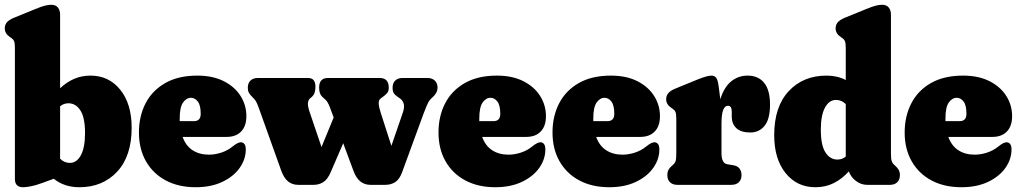

<svg xmlns="http://www.w3.org/2000/svg" viewBox="-22 -775 4276 805"><path d="M230 -713.5V-405Q257 -430.5 288.5 -444.2Q320 -458 357.5 -458Q434.5 -458 482.2 -398.8Q530 -339.5 530 -239.5Q530 -120.5 469.2 -55.2Q408.5 10 310.5 10Q247.5 10 203.5 -25.5L155.5 -8Q127 2.5 106.8 6.2Q86.5 10 75 10Q40.5 10 40.5 -24.5V-575.5Q40.5 -595 36.8 -603Q33 -611 24.5 -616.5L20 -619.5Q-2 -634 -2 -656Q-2 -670.5 6.5 -681Q15 -691.5 36.5 -700.5L126 -737Q151.5 -747.5 166 -751.2Q180.5 -755 193 -755Q211.5 -755 220.8 -743.5Q230 -732 230 -713.5ZM265 -342Q245.5 -342 230 -329.5V-109.5Q247.5 -92 271 -92Q299.5 -92 317 -124Q334.5 -156 334.5 -217Q334.5 -282.5 315 -312.2Q295.5 -342 265 -342Z M1011 -288Q1011 -246.5 989.2 -223.8Q967.5 -201 928.5 -201H743.5Q757.5 -163 786 -144.8Q814.5 -126.5 854 -126.5Q879 -126.5 905.5 -135Q932 -143.5 953.5 -161Q975 -178.5 988 -178.5Q996.5 -178.5 1002.5 -171.5Q1008.5 -164.5 1008.5 -148.5Q1008.5 -107.5 983 -71.2Q957.5 -35 910.2 -12.5Q863 10 798.5 10Q726.5 10 673 -18.5Q619.5 -47 590 -98.8Q560.5 -150.5 560.5 -219.5Q560.5 -287.5 588.2 -341.5Q616 -395.5 670.8 -426.8Q725.5 -458 805.5 -458Q870 -458 916 -434.8Q962 -411.5 986.5 -372.8Q1011 -334 1011 -288ZM731.5 -278Q731.5 -272.5 731.5 -267H790.5Q819.5 -267 819.5 -297.5Q819.5 -334 807.2 -349.5Q795 -365 779 -365Q759.5 -365 745.5 -345.2Q731.5 -325.5 731.5 -278Z M1293.5 0H1228Q1204 0 1186.5 -13.8Q1169 -27.5 1157.5 -58.5L1062.5 -324Q1056 -341.5 1051.8 -349Q1047.5 -356.5 1043.5 -360.5L1038.5 -365.5Q1025 -379 1021 -387Q1017 -395 1017 -407.5Q1017 -426.5 1028.2 -437.2Q1039.5 -448 1058.5 -448H1269Q1286.5 -448 1293.5 -438.2Q1300.5 -428.5 1300.5 -411.5Q1300.5 -397.5 1297.2 -386.8Q1294 -376 1284.5 -368L1278 -362.5Q1271 -356.5 1269.2 -343.8Q1267.5 -331 1276.5 -304.5L1326 -158.5L1377 -282.5L1361.5 -324Q1352.5 -348.5 1342.5 -357L1332 -366.5Q1322.5 -375 1319.2 -385Q1316 -395 1316 -407.5Q1316 -448 1352.5 -448H1570Q1608 -448 1608 -407.5Q1608 -392.5 1601 -384.5Q1594 -376.5 1582 -368L1574.5 -362.5Q1565 -355.5 1565.8 -341Q1566.5 -326.5 1573.5 -304.5L1619 -163.5L1667.5 -304.5Q1681 -344.5 1654 -363L1646.5 -368Q1634 -376.5 1629 -384.5Q1624 -392.5 1624 -407.5Q1624 -426.5 1635 -437.2Q1646 -448 1665 -448H1770.5Q1789.5 -448 1801 -437.2Q1812.5 -426.5 1812.5 -407.5Q1812.5 -386 1792 -367.5L1786.5 -362.5Q1780.5 -357.5 1774.2 -346.8Q1768 -336 1753.5 -297.5L1664 -53Q1653.5 -24 1635.8 -12Q1618 0 1593 0H1530.5Q1507.5 0 1489.5 -13.8Q1471.5 -27.5 1460 -58.5L1417 -174.5L1364.5 -53Q1351.5 -22.5 1333.2 -11.2Q1315 0 1293.5 0Z M2267 -288Q2267 -246.5 2245.2 -223.8Q2223.5 -201 2184.5 -201H1999.5Q2013.5 -163 2042 -144.8Q2070.5 -126.5 2110 -126.5Q2135 -126.5 2161.5 -135Q2188 -143.5 2209.5 -161Q2231 -178.5 2244 -178.5Q2252.5 -178.5 2258.5 -171.5Q2264.5 -164.5 2264.5 -148.5Q2264.5 -107.5 2239 -71.2Q2213.5 -35 2166.2 -12.5Q2119 10 2054.5 10Q1982.5 10 1929 -18.5Q1875.5 -47 1846 -98.8Q1816.5 -150.5 1816.5 -219.5Q1816.5 -287.5 1844.2 -341.5Q1872 -395.5 1926.8 -426.8Q1981.5 -458 2061.5 -458Q2126 -458 2172 -434.8Q2218 -411.5 2242.5 -372.8Q2267 -334 2267 -288ZM1987.5 -278Q1987.5 -272.5 1987.5 -267H2046.5Q2075.5 -267 2075.5 -297.5Q2075.5 -334 2063.2 -349.5Q2051 -365 2035 -365Q2015.5 -365 2001.5 -345.2Q1987.5 -325.5 1987.5 -278Z M2745 -288Q2745 -246.5 2723.2 -223.8Q2701.5 -201 2662.5 -201H2477.5Q2491.5 -163 2520 -144.8Q2548.5 -126.5 2588 -126.5Q2613 -126.5 2639.5 -135Q2666 -143.5 2687.5 -161Q2709 -178.5 2722 -178.5Q2730.5 -178.5 2736.5 -171.5Q2742.5 -164.5 2742.5 -148.5Q2742.5 -107.5 2717 -71.2Q2691.5 -35 2644.2 -12.5Q2597 10 2532.5 10Q2460.5 10 2407 -18.5Q2353.5 -47 2324 -98.8Q2294.5 -150.5 2294.5 -219.5Q2294.5 -287.5 2322.2 -341.5Q2350 -395.5 2404.8 -426.8Q2459.5 -458 2539.5 -458Q2604 -458 2650 -434.8Q2696 -411.5 2720.5 -372.8Q2745 -334 2745 -288ZM2465.5 -278Q2465.5 -272.5 2465.5 -267H2524.5Q2553.5 -267 2553.5 -297.5Q2553.5 -334 2541.2 -349.5Q2529 -365 2513 -365Q2493.5 -365 2479.5 -345.2Q2465.5 -325.5 2465.5 -278Z M2991.5 -410.5 2998 -359Q3014 -410 3043.8 -434Q3073.5 -458 3112.5 -458Q3157 -458 3181.8 -427.8Q3206.5 -397.5 3206.5 -336.5Q3206.5 -276 3183.8 -247.8Q3161 -219.5 3124 -219.5Q3085 -219.5 3065.5 -237.5Q3046 -255.5 3046 -287V-307.5Q3046 -331.5 3030 -331.5Q3003 -331.5 3003 -257V-133Q3003 -90.5 3027 -86.5L3053.5 -82Q3071 -79 3079 -67.8Q3087 -56.5 3087 -40.5Q3087 -22.5 3076 -11.2Q3065 0 3044 0H2817.5Q2798.5 0 2787.2 -10.8Q2776 -21.5 2776 -40.5Q2776 -55 2781.5 -64.2Q2787 -73.5 2797.5 -82L2802.5 -86.5Q2808 -91.5 2810.8 -100Q2813.5 -108.5 2813.5 -133V-278.5Q2813.5 -298 2809.8 -306Q2806 -314 2797.5 -319.5L2793 -322.5Q2771 -337 2771 -359Q2771 -373.5 2779.8 -384.2Q2788.5 -395 2809.5 -403.5L2903.5 -442Q2943 -458 2961.5 -458Q2974 -458 2981 -448.5Q2988 -439 2991.5 -410.5Z M3224 -208.5Q3224 -327.5 3284.8 -392.8Q3345.5 -458 3443.5 -458Q3489 -458 3524 -439.5V-575.5Q3524 -595 3520.2 -603Q3516.5 -611 3508 -616.5L3503.5 -619.5Q3481.5 -634 3481.5 -656Q3481.5 -670.5 3490 -681Q3498.5 -691.5 3520 -700.5L3609.5 -737Q3635 -747.5 3649.5 -751.2Q3664 -755 3676.5 -755Q3695 -755 3704.2 -743.5Q3713.5 -732 3713.5 -713.5V-133Q3713.5 -108.5 3716.5 -100Q3719.5 -91.5 3724.5 -86.5L3729.5 -82Q3739.5 -73 3745.2 -64Q3751 -55 3751 -40.5Q3751 -21.5 3739.8 -10.8Q3728.5 0 3709.5 0H3614Q3588 0 3566.5 -16.5Q3545 -33 3537 -56.5Q3508 -24.5 3473.5 -7.2Q3439 10 3396.5 10Q3319.5 10 3271.8 -49.2Q3224 -108.5 3224 -208.5ZM3419.5 -231Q3419.5 -165.5 3439 -135.8Q3458.5 -106 3489 -106Q3508.5 -106 3524 -118.5V-338.5Q3507 -356 3483 -356Q3454.5 -356 3437 -324Q3419.5 -292 3419.5 -231Z M4221.5 -288Q4221.5 -246.5 4199.8 -223.8Q4178 -201 4139 -201H3954Q3968 -163 3996.5 -144.8Q4025 -126.5 4064.5 -126.5Q4089.5 -126.5 4116 -135Q4142.5 -143.5 4164 -161Q4185.5 -178.5 4198.5 -178.5Q4207 -178.5 4213 -171.5Q4219 -164.5 4219 -148.5Q4219 -107.5 4193.5 -71.2Q4168 -35 4120.8 -12.5Q4073.5 10 4009 10Q3937 10 3883.5 -18.5Q3830 -47 3800.5 -98.8Q3771 -150.5 3771 -219.5Q3771 -287.5 3798.8 -341.5Q3826.5 -395.5 3881.2 -426.8Q3936 -458 4016 -458Q4080.5 -458 4126.5 -434.8Q4172.5 -411.5 4197 -372.8Q4221.5 -334 4221.5 -288ZM3942 -278Q3942 -272.5 3942 -267H4001Q4030 -267 4030 -297.5Q4030 -334 4017.8 -349.5Q4005.5 -365 3989.5 -365Q3970 -365 3956 -345.2Q3942 -325.5 3942 -278Z"/></svg>

Font: Fraunces 144pt SuperSoft Black
Style: Regular
Weight: 900
Version: Version 1.000;[b76b70a41]